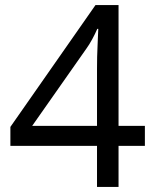

<svg xmlns="http://www.w3.org/2000/svg" viewBox="-20 -738 612 758"><path d="M552 -162H448V0H363V-162H21V-237L357 -718H448V-241H552ZM363 -466Q363 -492 363.5 -513.5Q364 -535 365 -554Q366 -573 366.5 -590.5Q367 -608 368 -624H364Q356 -605 344 -583Q332 -561 321 -546L107 -241H363Z"/></svg>

Font: Noto Sans Lao Looped
Style: Regular
Weight: 400
Designer: Mark Frömberg, Ben Mitchell
Foundry: The Fontpad Ltd
Version: Version 1.001